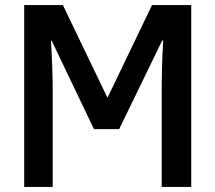

<svg xmlns="http://www.w3.org/2000/svg" viewBox="-20 -734 845 754"><path d="M75 0V-714H227L401 -352H403L577 -714H731V0H615V-372Q615 -422 616.5 -477Q618 -532 621 -575H617L448 -227H349L183 -574H180Q183 -529 185 -475Q187 -421 187 -367V0Z"/></svg>

Font: Noto Sans Condensed SemiBold
Style: Regular
Weight: 600
Width: 3
Designer: Monotype Design Team
Foundry: Monotype Imaging Inc.
Version: Version 2.013; ttfautohint (v1.8.4.7-5d5b)